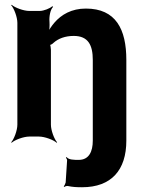

<svg xmlns="http://www.w3.org/2000/svg" viewBox="-20 -574 604 807"><path d="M260 86 257 89C259 91 262 96 262 100L256 193C255 198 251 206 248 209L250 212C253 209 261 207 266 208C285 212 301 213 325 213C448 213 511 141 511 17V-322C511 -451 467 -538 341 -538C281 -538 238 -513 208 -478C197 -465 184 -446 180 -435L184 -433C188 -445 189 -466 188 -482C186 -503 191 -533 203 -545L200 -548C191 -539 164 -528 147 -528H103C79 -528 42 -542 29 -554L27 -552C39 -539 53 -502 53 -478V-50C53 -26 39 11 27 24L29 26C42 14 79 0 103 0H144C168 0 205 14 218 26L220 24C208 11 194 -26 194 -50V-365C194 -370 192 -387 189 -389L187 -385C190 -383 202 -390 205 -394C225 -412 254 -423 290 -423C351 -423 370 -384 370 -322V17C370 63 354 98 311 98C292 98 268 98 260 86Z"/></svg>

Font: Asimov
Style: Edge
Weight: 500
Designer: Google
Version: Version 2.000980: 2014